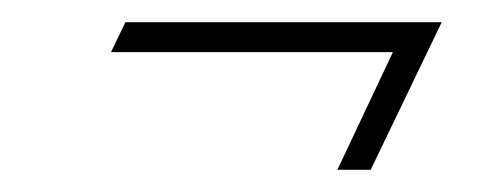

<svg xmlns="http://www.w3.org/2000/svg" viewBox="-20 -405 431 173"><path d="M378 -385H93L80 -358H334L284 -252H314Z"/></svg>

Font: Parisienne
Style: Regular
Weight: 400
Designer: Astigmatic (AOETI)
Foundry: Astigmatic (AOETI)
Version: Version 1.000